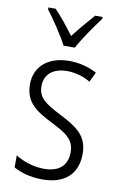

<svg xmlns="http://www.w3.org/2000/svg" viewBox="-88 -814 543 873"><g transform="rotate(10 184.0 -377.5)"><path d="M161 -606H213C237 -651 281 -714 313 -756V-765H279C245 -727 218 -695 187 -655C159 -693 125 -736 96 -765H63V-756C93 -717 137 -652 161 -606ZM332 -136C332 -223 276 -255 201 -294C129 -331 94 -353 94 -408C94 -463 134 -495 198 -495C236 -495 276 -483 305 -465L327 -510C291 -530 247 -542 199 -542C100 -542 41 -487 41 -407C41 -322 95 -289 172 -250C242 -215 277 -191 277 -134C277 -75 242 -39 170 -39C121 -39 72 -56 38 -78V-22C68 -5 114 10 171 10C275 10 332 -44 332 -136Z"/></g></svg>

Font: Noto Sans Gujarati Condensed Light
Style: Regular
Weight: 300
Width: 3
Designer: Jelle Bosma - Monotype Design Team, Universal Thirst
Foundry: Monotype Imaging Inc.
Version: Version 2.106